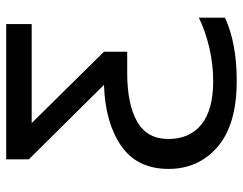

<svg xmlns="http://www.w3.org/2000/svg" viewBox="-100 -654 764 603"><g transform="rotate(-90 281.5 -352.0)"><path d="M330 10Q192 10 122.5 -50Q53 -110 53 -204Q53 -303 125.5 -353Q198 -403 317 -407L83 -643V-714H508V-634H197L421 -407V-334H354Q257 -334 202 -303Q147 -272 147 -205Q147 -138 192.5 -101Q238 -64 329 -64Q381 -64 433 -76Q485 -88 528 -109V-27Q448 10 330 10Z"/></g></svg>

Font: Noto Sans Mono SemiCondensed
Style: Regular
Weight: 400
Width: 4
Designer: Monotype Design Team
Foundry: Monotype Imaging Inc.
Version: Version 2.014